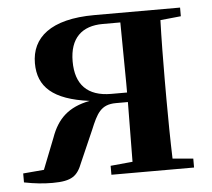

<svg xmlns="http://www.w3.org/2000/svg" viewBox="-44 -584 709 641"><g transform="rotate(-5 310.0 -263.0)"><path d="M305 0H582V-30L513 -36C511 -94 510 -179 510 -235V-301C510 -357 511 -443 513 -500L582 -507V-536H295C147 -536 83 -478 83 -393C83 -314 132 -268 254 -252C182 -238 145 -202 123 -140L82 -36L12 -30V0C47 7 77 10 107 10C173 10 191 -6 208 -50L254 -155C276 -208 290 -237 341 -237H381L379 -37L305 -30ZM381 -269H328C248 -269 209 -311 209 -388C209 -466 250 -504 320 -504H379L381 -301Z"/></g></svg>

Font: GenRyuMin2 TW B
Style: Regular
Weight: 700
Version: Version 2.100;PS 2.1;hotconv 16.6.51;makeotf.lib2.5.65220 DE